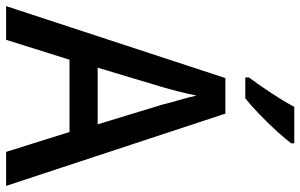

<svg xmlns="http://www.w3.org/2000/svg" viewBox="-197 -784 981 627"><g transform="rotate(90 293.5 -470.5)"><path d="M476 0 411 -207H175L110 0H0L235 -716H351L587 0ZM322 -509Q317 -530 307 -564.5Q297 -599 292 -622Q287 -595 278.5 -562Q270 -529 264 -509L201 -299H386ZM448 -931Q434 -912 408 -883.5Q382 -855 353 -827Q324 -799 301 -781H233V-793Q257 -825 284 -866Q311 -907 329 -941H448Z"/></g></svg>

Font: Noto Sans Gujarati UI SemiCondensed Medium
Style: Regular
Weight: 500
Width: 4
Designer: Jelle Bosma - Monotype Design Team, Universal Thirst
Foundry: Monotype Imaging Inc.
Version: Version 2.106; ttfautohint (v1.8.4.7-5d5b)